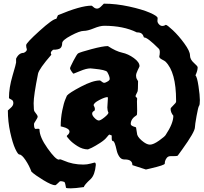

<svg xmlns="http://www.w3.org/2000/svg" viewBox="-20 -798 1118 1050"><path d="M573 -182Q567 -194 567 -210Q567 -210 570 -260Q570 -267 568 -267Q554 -267 523 -251Q492 -235 492 -222Q499 -210 499 -202.5Q499 -195 496 -192Q484 -187 484 -176.5Q484 -166 497.5 -152.5Q511 -139 520.5 -139Q530 -139 551.5 -156.5Q573 -174 573 -182ZM302 75 308 73Q311 73 328 80Q377 102 436 102Q456 102 476 96.5Q496 91 497 91Q504 91 504 104Q499 158 477 180Q439 215 439 225Q390 232 367 232Q344 232 341 229Q337 202 332 197Q320 193 314 193Q308 193 307 194Q286 215 282 215Q263 215 217 187Q171 159 152 141Q140 108 119.5 77.5Q99 47 86 47Q78 47 63.5 16Q49 -15 36 -74Q23 -133 23 -194Q23 -195 38 -207.5Q53 -220 53 -234.5Q53 -249 41 -254Q29 -259 29 -263Q29 -318 48.5 -384Q68 -450 68 -456V-477Q83 -509 110 -509Q127 -517 127 -528Q123 -539 123 -551Q123 -563 196 -629Q269 -695 288 -695Q295 -712 297 -715Q421 -767 480 -767Q483 -767 491.5 -759Q500 -751 511 -751Q522 -751 534.5 -764.5Q547 -778 548 -778Q614 -778 685.5 -762.5Q757 -747 799.5 -728.5Q842 -710 842 -699Q841 -693 841 -683.5Q841 -674 849.5 -665Q858 -656 868 -656Q878 -656 886 -662H887Q894 -662 925.5 -632.5Q957 -603 988 -560.5Q1019 -518 1019 -495.5Q1019 -473 1040 -454.5Q1061 -436 1061 -430Q1061 -412 1049 -386Q1058 -377 1065.5 -327Q1073 -277 1073 -250.5Q1073 -224 1068.5 -219Q1064 -214 1055 -164Q1046 -114 1046 -102Q1046 -77 976 20L952 53Q949 56 927 56H912Q899 56 891.5 66Q884 76 882 86L881 97Q881 105 804 123L778 129L704 105Q704 74 663 74H659Q643 74 632.5 58.5Q622 43 618 24Q607 -26 599 -26Q591 -26 591 -41V-57L579 -62Q575 -62 564 -47.5Q553 -33 527.5 -16.5Q502 0 482 10L461 19Q432 19 403.5 1Q375 -17 360 -34Q345 -51 345 -53Q345 -55 348 -58Q360 -68 360 -78Q360 -95 324 -104L312 -107Q312 -152 320.5 -194Q329 -236 338 -256L346 -275Q358 -290 422.5 -324Q487 -358 526 -358Q529 -358 536.5 -351.5Q544 -345 549.5 -345Q555 -345 564 -350Q580 -358 580 -366Q580 -381 566 -405Q557 -416 495 -422L475 -424Q452 -424 418 -409.5Q384 -395 382 -395Q380 -395 371.5 -407Q363 -419 363 -424.5Q363 -430 381.5 -465.5Q400 -501 407 -506Q419 -513 481 -529.5Q543 -546 570 -546Q615 -517 648 -510Q681 -503 712 -480.5Q743 -458 743 -436Q743 -434 733.5 -415Q724 -396 724 -384Q724 -372 730 -363L735 -354Q735 -304 732 -297Q721 -275 721 -272.5Q721 -270 725.5 -266Q730 -262 730 -259V-258L729 -244L730 -192Q730 -168 727 -168Q695 -148 695 -120Q695 -110 717 -104Q724 -102 724 -101L729 -70Q729 -52 755 -29.5Q781 -7 800 -7Q819 -7 850.5 -29.5Q882 -52 886 -60Q928 -123 928 -165Q913 -183 913 -203Q913 -208 928 -222Q943 -236 943 -242V-249Q943 -404 885 -461Q881 -465 866 -472.5Q851 -480 851 -489Q854 -500 854 -513Q854 -526 848 -532Q787 -593 769 -593Q766 -593 764.5 -600Q763 -607 755 -614Q747 -621 728 -621Q655 -657 550 -657Q527 -657 493 -643Q459 -629 437.5 -629Q416 -629 368 -603.5Q320 -578 320 -562Q320 -543 310 -534.5Q300 -526 270 -526Q258 -516 258 -509Q258 -502 261 -499Q194 -422 188 -395Q164 -275 164 -233.5Q164 -192 169 -188Q186 -167 186 -160.5Q186 -154 176 -139Q166 -124 166 -121V-119Q166 -93 175 -93Q181 -94 188.5 -94Q196 -94 196 -90Q196 -49 240 13Q284 75 302 75Z"/></svg>

Font: Piedra
Style: Regular
Weight: 400
Designer: Angel Koziupa & Ale Paul
Foundry: Angel Koziupa and Alejandro Paul
Version: Version 1.000